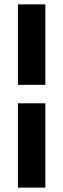

<svg xmlns="http://www.w3.org/2000/svg" viewBox="-20 -731 291 883"><path d="M188.5 -710.9V-340.8H62.5V-710.9ZM188.5 131.8H62.5V-255.9H188.5Z"/></svg>

Font: Vazirmatn RD
Style: Bold
Weight: 700
Designer: Saber Rastikerdar
Foundry: Saber Rastikerdar
Version: Version 32.102